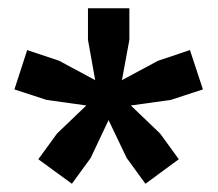

<svg xmlns="http://www.w3.org/2000/svg" viewBox="-20 -828 528 466"><path d="M297.5 -572 368.5 -504 414 -441.5 333 -382 287.5 -444.5 243.5 -536.5 200 -444.5 154.5 -382 73 -441.5 118.5 -504 189.5 -572 93 -585.5 15 -611 46 -706.5 123.5 -680.5 211 -633.5 193.5 -731.5V-808H294V-731.5L276 -633.5L363.5 -680.5L441 -706.5L472.5 -611L394.5 -585.5Z"/></svg>

Font: Encode Sans Semi Condensed
Style: Bold
Weight: 700
Width: 4
Designer: Multiple Designers
Foundry: Impallari Type
Version: Version 3.000; ttfautohint (v1.8.3) -l 8 -r 50 -G 200 -x 14 